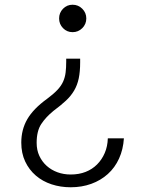

<svg xmlns="http://www.w3.org/2000/svg" viewBox="-20 -564 612 812"><path d="M345 -486Q345 -462 328 -445Q311 -428 287 -428Q263 -428 246.5 -445Q230 -462 230 -486Q230 -510 246.5 -527Q263 -544 287 -544Q311 -544 328 -527Q345 -510 345 -486ZM70 39Q70 -16 95.5 -60Q121 -104 179 -146Q206 -166 222.5 -183.5Q239 -201 247 -219Q255 -237 257.5 -257.5Q260 -278 260 -303V-316H319V-300Q319 -261 313 -232.5Q307 -204 293.5 -181Q280 -158 258.5 -138Q237 -118 206 -95Q174 -69 154.5 -39.5Q135 -10 135 40Q135 71 146.5 95.5Q158 120 177.5 137.5Q197 155 223 164.5Q249 174 279 174Q314 174 342 163Q370 152 390.5 131.5Q411 111 423 83Q435 55 436 21H504Q501 68 483.5 106.5Q466 145 436 172Q406 199 366 213.5Q326 228 279 228Q236 228 198 215.5Q160 203 131.5 178.5Q103 154 86.5 119Q70 84 70 39Z"/></svg>

Font: Milkman
Style: Regular
Weight: 300
Designer: Giulia Boggio / Martin Desinde
Version: Version 1.000